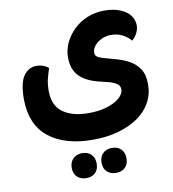

<svg xmlns="http://www.w3.org/2000/svg" viewBox="-94 -531 950 1053"><g transform="rotate(-10 380.5 -5.0)"><path d="M39 -44Q39 -137 66.5 -176Q94 -215 138 -215Q158 -215 175.5 -208.5Q193 -202 205 -192Q194 -158 187.5 -131.5Q181 -105 181 -67Q181 14 233.5 52Q286 90 376 90Q435 90 479.5 76Q524 62 549.5 39.5Q575 17 575 -7Q575 -28 558 -39.5Q541 -51 511 -59L461 -71Q388 -89 352.5 -127Q317 -165 317 -230Q317 -273 336 -312.5Q355 -352 387.5 -383Q420 -414 463.5 -431.5Q507 -449 556 -449Q607 -449 643.5 -434.5Q680 -420 699.5 -395Q719 -370 719 -338Q719 -317 708 -295.5Q697 -274 680 -260Q658 -285 631 -298Q604 -311 570 -311Q542 -311 517.5 -299.5Q493 -288 478 -269.5Q463 -251 463 -230Q463 -213 478.5 -205Q494 -197 517 -191L575 -175Q615 -164 648.5 -145.5Q682 -127 703 -95Q724 -63 724 -9Q724 46 698.5 92Q673 138 625.5 170.5Q578 203 514.5 220.5Q451 238 374 238Q220 238 130.5 168Q41 98 39 -44ZM302 439Q271 439 251.5 420.5Q232 402 232 370Q232 338 251.5 319Q271 300 302 300Q334 300 352.5 319Q371 338 371 370Q371 402 352.5 420.5Q334 439 302 439ZM468 439Q436 439 417 420.5Q398 402 398 370Q398 338 417 319Q436 300 468 300Q500 300 518.5 319Q537 338 537 370Q537 402 518.5 420.5Q500 439 468 439Z"/></g></svg>

Font: Baloo Bhaijaan 2
Style: Bold
Weight: 700
Designer: Sanskriti Dholi, Noopur Datye and Ek Type
Foundry: Ek Type
Version: Version 1.701